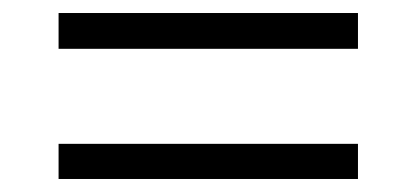

<svg xmlns="http://www.w3.org/2000/svg" viewBox="-20 -500 640 295"><path d="M530 -425V-480H70V-425ZM530 -225V-279H70V-225Z"/></svg>

Font: Noto Sans Mono UI Light
Style: Regular
Weight: 300
Designer: Monotype Design team
Foundry: Monotype Imaging Inc.
Version: 1.000